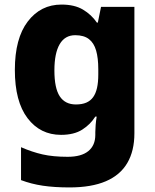

<svg xmlns="http://www.w3.org/2000/svg" viewBox="-20 -580 677 840"><path d="M249 -560Q306 -560 343 -538Q380 -516 404 -481H408L422 -550H568V3Q568 80 537 133Q506 186 443 213Q380 240 284 240Q218 240 167.5 232.5Q117 225 72 208V64Q120 85 166 95.5Q212 106 276 106Q336 106 366.5 81Q397 56 397 10V-2Q397 -15 398.5 -33.5Q400 -52 403 -70H397Q376 -36 340 -13Q304 10 247 10Q156 10 100.5 -63Q45 -136 45 -274Q45 -412 101.5 -486Q158 -560 249 -560ZM309 -426Q264 -426 241 -386.5Q218 -347 218 -272Q218 -194 241.5 -158.5Q265 -123 312 -123Q339 -123 357.5 -131Q376 -139 387.5 -155Q399 -171 404.5 -195.5Q410 -220 410 -254V-277Q410 -326 400.5 -359Q391 -392 369 -409Q347 -426 309 -426Z"/></svg>

Font: Noto Sans Syriac Eastern ExtraBold
Style: Regular
Weight: 800
Designer: Patrick Giasson and the Monotype Design Team
Foundry: Monotype Imaging Inc.
Version: Version 3.001